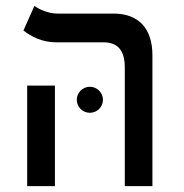

<svg xmlns="http://www.w3.org/2000/svg" viewBox="-20 -632 626 652"><path d="M403.8 0H497.6V-444.3C497.6 -535.2 450.7 -585.9 365.7 -585.9H174.3C143.1 -585.9 111.3 -601.6 96.7 -611.8L59.6 -528.3C85.9 -508.3 122.1 -488.3 170.4 -488.3H331.1C379.9 -488.3 403.8 -460.9 403.8 -402.3ZM72.3 0H166.5V-341.3H72.3ZM285.2 -249C309.6 -249 329.6 -268.6 329.6 -293C329.6 -317.4 309.6 -337.4 285.2 -337.4C260.7 -337.4 240.7 -317.4 240.7 -293C240.7 -268.6 260.7 -249 285.2 -249Z"/></svg>

Font: Cascadia Mono NF
Style: Regular
Weight: 400
Monospace: yes
Designer: Aaron Bell
Foundry: Saja Typeworks
Version: Version 2404.023